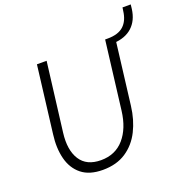

<svg xmlns="http://www.w3.org/2000/svg" viewBox="-148 -975 1078 1119"><g transform="rotate(-20 391.5 -415.5)"><path d="M99 -285 150 -700H210L157 -273Q144 -169 183 -108Q222 -47 311 -47Q400 -47 454 -109Q508 -171 521 -277L573 -700H633L582 -285Q572 -202 538.5 -135Q505 -68 446 -29Q387 10 302 10Q219 10 170.5 -29Q122 -68 105 -135Q88 -202 99 -285ZM613 -663 587 -687 589 -700Q655 -700 688.5 -731Q722 -762 729 -821L732 -841H783L780 -814Q771 -745 728.5 -706Q686 -667 613 -663Z"/></g></svg>

Font: Haskoy Light
Style: Italic
Weight: 300
Designer: Ertekin Erdin
Foundry: Ertekin Erdin
Version: Version 2.000; ttfautohint (v1.8.4.7-5d5b)